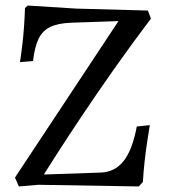

<svg xmlns="http://www.w3.org/2000/svg" viewBox="-20 -669 608 692"><path d="M48 3 34 -29 407 -593 234 -587Q188 -585 160.5 -571.5Q133 -558 119 -529Q105 -500 99 -449L52 -445Q52 -445 54.5 -462Q57 -479 60.5 -508Q64 -537 66.5 -571.5Q69 -606 70 -640L80 -649L255 -638L513 -631L524 -602Q453 -508 390 -418.5Q327 -329 276 -252.5Q225 -176 189.5 -121Q154 -66 138 -40L341 -47Q393 -48 425 -88Q457 -128 473 -213L520 -218Q520 -218 517 -200Q514 -182 509.5 -151.5Q505 -121 501 -85Q497 -49 495 -13L480 3L118 -3Z"/></svg>

Font: Alegreya
Style: Regular
Weight: 400
Designer: Juan Pablo del Peral
Foundry: Huerta Tipografica
Version: Version 2.009